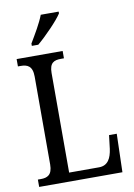

<svg xmlns="http://www.w3.org/2000/svg" viewBox="-100 -994 736 1056"><g transform="rotate(-10 268.0 -465.5)"><path d="M126 -784V-771H162C211 -812 282 -886 304 -921V-931H204C187 -886 154 -831 126 -784ZM31 0H496L502 -214H459L450 -139C443 -88 424 -49 374 -49H207V-605C207 -662 232 -673 272 -673H288V-714H31V-673H46C83 -673 112 -662 112 -602V-111C112 -52 83 -41 48 -41H31Z"/></g></svg>

Font: Noto Serif Tamil Condensed
Style: Italic
Weight: 400
Width: 3
Italic angle: -12°
Designer: Indian Type Foundry, Tom Grace, and the Monotype Design Team
Foundry: Monotype Imaging Inc.
Version: Version 2.003